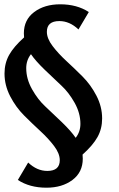

<svg xmlns="http://www.w3.org/2000/svg" viewBox="-20 -678 554 893"><path d="M455 -127Q455 -79 433.5 -40.5Q412 -2 364 41Q365 47 365 60Q365 123 317 159Q269 195 196 195Q118 195 63 159L111 78Q152 117 200 117Q258 117 258 67Q258 36 231.5 1Q205 -34 167.5 -68.5Q130 -103 92 -141Q54 -179 27.5 -230Q1 -281 1 -336Q1 -384 22.5 -422.5Q44 -461 92 -504Q91 -510 91 -523Q91 -586 139 -622Q187 -658 260 -658Q338 -658 393 -622L345 -541Q304 -580 256 -580Q198 -580 198 -530Q198 -499 224.5 -464Q251 -429 288.5 -394.5Q326 -360 364 -322Q402 -284 428.5 -233Q455 -182 455 -127ZM102 -361Q102 -311 129 -263Q156 -215 190 -183.5Q224 -152 267.5 -110Q311 -68 332 -37Q354 -65 354 -102Q354 -152 327 -200Q300 -248 266 -279.5Q232 -311 188.5 -353Q145 -395 124 -426Q102 -398 102 -361Z"/></svg>

Font: EauTest
Style: Bold
Weight: 700
Designer: Christian Thalmann (Catharsis Fonts)
Version: Version 0.001;PS 000.001;hotconv 1.0.88;makeotf.lib2.5.64775